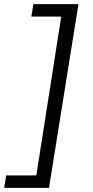

<svg xmlns="http://www.w3.org/2000/svg" viewBox="-76 -725 447 925"><path d="M-56 180 -46 120H99L219 -645H75L85 -705H302L160 180Z"/></svg>

Font: Nunito Sans 7pt SemiExpanded Light
Style: Italic
Weight: 300
Width: 6
Italic angle: -9°
Designer: Vernon Adams
Foundry: Vernon Adams
Version: Version 3.101;gftools[0.9.27]